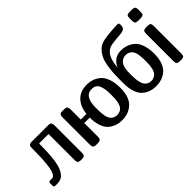

<svg xmlns="http://www.w3.org/2000/svg" viewBox="-0 -1290 1895 1895"><g transform="rotate(-45 947.5 -342.5)"><path d="M18.1 -27.8V-50.8Q18.1 -73.7 39.1 -74.2Q42 -74.2 48.1 -73.7Q54.2 -73.2 58.1 -73.2Q72.3 -73.2 82 -78.6Q91.8 -84 102.3 -103.5Q112.8 -123 119.9 -158Q127 -192.9 131.6 -254.9Q136.2 -316.9 136.2 -403.8V-426.8Q136.2 -440.9 137.7 -449Q139.2 -457 149.2 -465.1Q159.2 -473.1 178.2 -473.1Q180.2 -473.1 184.1 -472.7Q188 -472.2 189.9 -472.2H408.2Q422.4 -472.2 430.2 -470.7Q438 -469.2 445.6 -459.2Q453.1 -449.2 453.1 -430.2V-42Q453.1 -18.1 442.6 -9Q432.1 0 412.1 0H394Q369.1 0 360.1 -10Q351.1 -20 351.1 -41V-408.2H219.2Q219.2 -280.3 208.7 -197Q198.2 -113.8 175.5 -71.8Q152.8 -29.8 126.5 -14.9Q100.1 0 61 0H45.9Q25.9 0 22 -4.4Q18.1 -8.8 18.1 -27.8Z M564.9 -47.9V-432.1Q564.9 -450.2 572.3 -459.7Q579.6 -469.2 586.7 -470.7Q593.8 -472.2 606.9 -472.2H632.8Q646 -472.2 653.8 -470.7Q661.6 -469.2 669.2 -458.7Q676.8 -448.2 676.8 -429.2V-284.2H754.9Q767.1 -380.4 819.3 -433.6Q871.6 -486.8 963.9 -486.8Q1000 -486.8 1033 -476.3Q1065.9 -465.8 1099.9 -439.9Q1133.8 -414.1 1154.3 -360.6Q1174.8 -307.1 1174.8 -231.9Q1174.8 -105 1115.2 -47.6Q1055.7 9.8 963.9 9.8Q937 9.8 912.4 5.4Q887.7 1 857.2 -14.4Q826.7 -29.8 804.7 -54.9Q782.7 -80.1 767.8 -127Q752.9 -173.8 752.9 -235.8H676.8V-39.1Q676.8 0 633.8 0H608.9Q581.1 0 573 -11Q564.9 -22 564.9 -47.9ZM863.8 -231Q863.8 -127 896.5 -89.8Q922.4 -61 963.9 -61Q1006.8 -61 1032.7 -92.8Q1062.5 -129.9 1062.5 -231V-262.2Q1061.5 -337.4 1041 -379.6Q1020.5 -421.9 963.9 -421.9Q863.8 -421.9 863.8 -262.2Z M1227.5 -242.2V-265.1Q1227.5 -329.1 1229.5 -373.5Q1231.4 -418 1240 -470Q1248.5 -522 1263.7 -556.9Q1278.8 -591.8 1305.2 -621.8Q1331.5 -651.9 1369.6 -667Q1392.6 -675.8 1450.2 -682.9Q1507.8 -689.9 1553.7 -691.9L1598.6 -693.8Q1616.7 -693.8 1616.7 -670.9Q1616.7 -636.7 1606.4 -626Q1602.5 -621.1 1598.1 -618.2Q1593.8 -615.2 1586.2 -612.1Q1578.6 -608.9 1572 -607.4Q1565.4 -606 1553 -604.5Q1540.5 -603 1532 -602.5Q1523.4 -602.1 1504.6 -600.1Q1485.8 -598.1 1472.7 -597.2Q1410.6 -591.3 1385.7 -579.1Q1306.6 -540 1296.9 -391.1Q1338.9 -487.3 1440.4 -486.8Q1476.6 -486.8 1509.5 -476.3Q1542.5 -465.8 1576.2 -439.9Q1609.9 -414.1 1629.9 -360.6Q1649.9 -307.1 1649.9 -231Q1649.9 -162.1 1630.9 -112.5Q1611.8 -63 1579.8 -37.6Q1547.9 -12.2 1513.2 -1.2Q1478.5 9.8 1439.5 9.8Q1395.5 9.8 1359.6 -2.2Q1323.7 -14.2 1292.7 -41.5Q1261.7 -68.8 1244.6 -120.1Q1227.5 -171.4 1227.5 -242.2ZM1339.8 -236.8Q1339.8 -117.7 1380.9 -82Q1405.8 -61 1438.5 -61Q1482.4 -61 1508.8 -92.8Q1538.6 -129.9 1538.6 -230V-261.2Q1537.6 -321.3 1526.6 -357.2Q1515.6 -393.1 1485.8 -410.2Q1464.8 -422.4 1438.5 -421.9Q1402.3 -421.9 1374 -394Q1345.7 -366.2 1340.8 -296.9Q1339.8 -280.8 1339.8 -251Z M1724.1 -615.2V-652.8Q1724.1 -677.7 1733.6 -686.3Q1743.2 -694.8 1768.1 -694.8H1801.3Q1828.1 -694.8 1837.2 -685.3Q1846.2 -675.8 1846.2 -647.9V-620.1Q1846.2 -591.3 1836.7 -582.3Q1827.1 -573.2 1801.3 -573.2H1768.1Q1741.2 -573.2 1732.7 -582.8Q1724.1 -592.3 1724.1 -615.2ZM1731.4 -44.9V-426.8Q1731.4 -453.6 1741 -462.9Q1750.5 -472.2 1776.4 -472.2H1795.4Q1822.3 -472.2 1830.8 -462.6Q1839.4 -453.1 1839.4 -428.2V-43.9Q1839.4 -18.1 1830.3 -9Q1821.3 0 1795.4 0H1776.4Q1749.5 0 1740.5 -9.5Q1731.4 -19 1731.4 -44.9Z"/></g></svg>

Font: CMU Sans Serif Demi Condensed
Style: DemiCondensed
Weight: 600
Width: 3
Version: Version 0.7.0